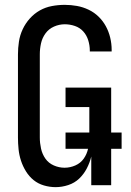

<svg xmlns="http://www.w3.org/2000/svg" viewBox="-20 -763 540 791"><path d="M209 8Q185 8 161 1Q137 -6 118.5 -21Q100 -36 87 -57Q74 -78 66.5 -101Q59 -124 56.5 -148Q54 -172 54 -196V-539Q54 -565 58 -591.5Q62 -618 73.5 -642.5Q85 -667 103 -687Q121 -707 144 -720Q167 -733 193.5 -738Q220 -743 247 -743Q272 -743 297 -738.5Q322 -734 345 -723Q368 -712 386 -694.5Q404 -677 416 -655Q428 -633 434 -608Q440 -583 440 -558V-551H350V-555Q350 -576 343.5 -597Q337 -618 323 -633.5Q309 -649 288.5 -656Q268 -663 247 -663Q224 -663 202.5 -653.5Q181 -644 167.5 -625.5Q154 -607 149 -584.5Q144 -562 144 -539V-196Q144 -174 149 -151Q154 -128 167 -109.5Q180 -91 201.5 -81.5Q223 -72 246 -72Q269 -72 290.5 -81.5Q312 -91 325 -109.5Q338 -128 343 -151Q348 -174 348 -196V-322H250V-402H438V0H356V-118Q350 -93 337.5 -69Q325 -45 306 -27Q287 -9 261 -0.5Q235 8 209 8ZM481 -150H250V-217H481Z"/></svg>

Font: Iosevka Fixed Medium
Style: Regular
Weight: 500
Monospace: yes
Designer: Belleve Invis
Foundry: Belleve Invis
Version: Version 32.3.0